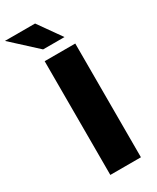

<svg xmlns="http://www.w3.org/2000/svg" viewBox="-299 -993 862 1057"><g transform="rotate(-30 132.0 -464.5)"><path d="M67.5 0V-723H262V0ZM92.5 -783.5 -66 -929H125.5L228.5 -783.5Z"/></g></svg>

Font: Public Sans Thin Black
Style: Regular
Weight: 900
Version: Version 2.001